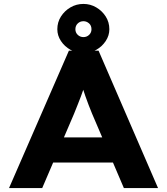

<svg xmlns="http://www.w3.org/2000/svg" viewBox="-20 -958 851 978"><path d="M26 0 331 -700H482L785 0H611L449 -379Q440 -401 431.5 -423Q423 -445 415 -468Q407 -491 400 -513Q393 -535 387 -555L421 -556Q415 -532 407.5 -510Q400 -488 392 -466.5Q384 -445 375 -423Q366 -401 357 -378L195 0ZM169 -130 224 -258H584L625 -130ZM405 -687Q370 -687 339.5 -704Q309 -721 290.5 -749Q272 -777 272 -809Q272 -845 290.5 -874Q309 -903 339 -920.5Q369 -938 405 -938Q440 -938 470 -920.5Q500 -903 518.5 -874Q537 -845 537 -809Q537 -777 518.5 -749Q500 -721 470 -704Q440 -687 405 -687ZM405 -769Q422 -769 434 -780.5Q446 -792 446 -809Q446 -828 433.5 -839Q421 -850 405 -850Q388 -850 376 -838.5Q364 -827 364 -809Q364 -792 376 -780.5Q388 -769 405 -769Z"/></svg>

Font: Lexend Exa
Style: Bold
Weight: 700
Designer: Bonnie Shaver-Troup, Thomas Jockin
Foundry: Lexend
Version: Version 1.007